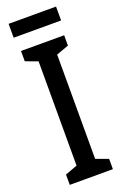

<svg xmlns="http://www.w3.org/2000/svg" viewBox="-164 -913 621 962"><g transform="rotate(-20 146.0 -431.5)"><path d="M272 -863H19V-789H272ZM261 0V-55L195 -79V-635L261 -659V-714H31V-659L96 -635V-79L31 -55V0Z"/></g></svg>

Font: Noto Sans Gurmukhi UI ExtraCondensed Medium
Style: Regular
Weight: 500
Width: 2
Designer: Jelle Bosma - Monotype Design Team
Foundry: Monotype Imaging Inc.
Version: Version 2.004